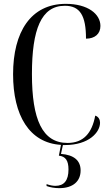

<svg xmlns="http://www.w3.org/2000/svg" viewBox="-20 -744 573 998"><path d="M317 10C443 10 500 -57 500 -106C500 -120 494 -137 475 -143C458 -51 413 -1 331 -1C200 -1 146 -123 146 -359C146 -591 194 -714 317 -714C396 -714 427 -663 427 -543C473 -543 502 -568 502 -609C502 -671 437 -724 322 -724C140 -724 48 -578 48 -358C48 -145 132 -1 297 9L286 65C321 69 336 91 336 137C336 194 313 222 268 222C254 222 239 219 222 213V223C241 230 264 234 288 234C361 234 399 197 399 142C399 90 364 61 297 56L307 10C310 10 313 10 317 10Z"/></svg>

Font: Noto Serif Display Condensed
Style: Regular
Weight: 400
Width: 3
Designer: Monotype Design Team
Foundry: Monotype Imaging Inc.
Version: Version 2.009